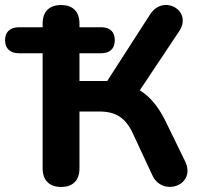

<svg xmlns="http://www.w3.org/2000/svg" viewBox="-40 -733 810 761"><path d="M202 8C250 8 275 -19 275 -66V-291H354C419 -291 459 -266 488 -201L564 -38C604 49 741 2 693 -95L616 -253C587 -311 555 -350 514 -375L670 -609C725 -691 608 -758 555 -676L385 -412H275V-522H362C396 -522 415 -541 415 -574C415 -606 396 -625 362 -625H275V-639C275 -687 249 -713 202 -713C155 -713 129 -687 129 -639V-625H35C0 -625 -20 -606 -20 -574C-20 -541 0 -522 35 -522H129V-66C129 -19 155 8 202 8Z"/></svg>

Font: SN Pro
Style: Bold
Weight: 700
Designer: Tobias Whetton
Foundry: Supernotes
Version: Version 1.003;Glyphs 3.3 (3324)